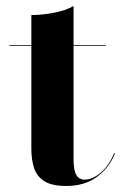

<svg xmlns="http://www.w3.org/2000/svg" viewBox="-20 -610 409 637"><path d="M361.5 -101.5Q343 -54 302 -23.5Q261 7 200 7Q151.5 7 126.5 -9.2Q101.5 -25.5 92.8 -53.2Q84 -81 84 -116V-457.5H11V-460H84V-560Q118 -560 158 -567.5Q198 -575 224 -590V-460H331V-457.5H224V-83Q224 -45.5 233 -29.8Q242 -14 262 -14Q286.5 -14 314.2 -37.2Q342 -60.5 358.5 -102Z"/></svg>

Font: Bodoni* 72pt
Style: Bold
Weight: 700
Version: Version 2.3